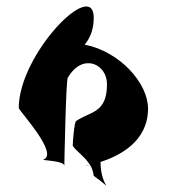

<svg xmlns="http://www.w3.org/2000/svg" viewBox="-20 -666 531 594"><path d="M38 -332C38 -324 164 -190 114 -172C107 -170 179 -169 179 -153C179 -153 184 -428 190 -426C236 -504 311 -468 311 -406C311 -316 261 -322 216 -292C210 -292 205 -226 205 -215C217 -197 243 -181 259 -155C261 -155 264 -156 266 -157C264 -156 261 -156 259 -155C265 -146 268 -135 270 -122C342 -71 291 -84 291 -164V-165C351 -184 438 -229 438 -330C438 -408 352 -506 242 -528C259 -548 270 -576 270 -611C270 -736 38 -498 38 -332ZM243 -153C249 -152 254 -154 259 -155C253 -154 247 -153 243 -153Z"/></svg>

Font: Ampere
Style: SCCnd
Weight: 400
Version: Version 1